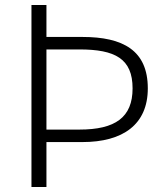

<svg xmlns="http://www.w3.org/2000/svg" viewBox="-20 -749 669 769"><path d="M106 0H166V-180H310C472 -180 572 -250 572 -395C572 -547 473 -601 310 -601H166V-729H106ZM166 -230V-551H298C441 -551 511 -514 511 -395C511 -279 442 -230 298 -230Z"/></svg>

Font: Noto Sans JP Light
Style: Regular
Weight: 300
Designer: Ryoko NISHIZUKA (kana & ideographs); Paul D. Hunt (Latin, Greek & Cyrillic); Wenlong ZHANG (bopomofo); Sandoll Communica
Foundry: Adobe Systems Incorporated
Version: Version 1.004;PS 1.004;hotconv 1.0.82;makeotf.lib2.5.63406